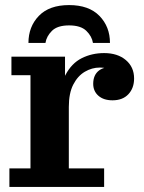

<svg xmlns="http://www.w3.org/2000/svg" viewBox="-20 -736 568 756"><path d="M17 0V-73H100V-440H25V-513H236V-334L251 -338V-73H390V0ZM211 -315Q213 -394 237.5 -440.5Q262 -487 302 -507Q342 -527 390 -527Q443 -527 475.5 -499.5Q508 -472 508 -427Q508 -389 485.5 -365Q463 -341 423 -341Q388 -341 367.5 -359Q347 -377 347 -406Q347 -441 370 -458.5Q393 -476 442 -473L437 -426Q434 -448 417.5 -459Q401 -470 373 -470Q342 -470 314 -453.5Q286 -437 268.5 -403Q251 -369 251 -315ZM92 -567Q92 -631 133 -673.5Q174 -716 252 -716Q330 -716 371.5 -673.5Q413 -631 413 -567H346Q342 -593 320 -614.5Q298 -636 252 -636Q206 -636 184.5 -614.5Q163 -593 159 -567Z"/></svg>

Font: Montagu Slab 144pt SemiBold
Style: Regular
Weight: 600
Version: Version 1.000